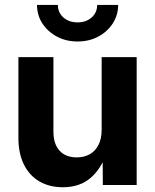

<svg xmlns="http://www.w3.org/2000/svg" viewBox="-20 -766 642 795"><path d="M240.2 9.3Q184.6 9.3 143.1 -14.9Q101.6 -39.1 78.9 -85Q56.2 -130.9 56.2 -195.3V-529.3H201.2V-221.2Q201.2 -169.9 226.6 -142.1Q252 -114.3 297.9 -114.3Q328.1 -114.3 351.3 -127.2Q374.5 -140.1 387.7 -165.8Q400.9 -191.4 400.9 -229.5V-529.3H545.9V0H405.8L404.8 -135.3H422.4Q398.9 -66.4 354.2 -28.6Q309.6 9.3 240.2 9.3ZM301.3 -594.2Q253.4 -594.2 215.6 -614.5Q177.7 -634.8 155.5 -668.9Q133.3 -703.1 133.3 -745.6H219.7Q219.7 -713.9 242.7 -693.6Q265.6 -673.3 301.3 -673.3Q336.4 -673.3 359.4 -693.6Q382.3 -713.9 382.3 -745.6H469.2Q469.2 -703.6 447 -669.2Q424.8 -634.8 387 -614.5Q349.1 -594.2 301.3 -594.2Z"/></svg>

Font: Inter 24pt
Style: Bold
Weight: 700
Designer: Rasmus Andersson
Foundry: rsms
Version: Version 4.001;git-66647c0bb